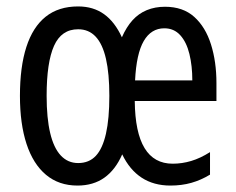

<svg xmlns="http://www.w3.org/2000/svg" viewBox="-20 -567 735 597"><path d="M493 -546Q549 -546 584 -514.5Q619 -483 636 -429Q653 -375 653 -309V-253H399Q400 -155 429.5 -106.5Q459 -58 517 -58Q546 -58 574.5 -66.5Q603 -75 633 -94V-24Q605 -7 575 1.5Q545 10 510 10Q458 10 420.5 -14.5Q383 -39 360 -87Q339 -39 304.5 -14.5Q270 10 221 10Q163 10 123 -23.5Q83 -57 62.5 -119.5Q42 -182 42 -269Q42 -359 62 -421Q82 -483 122 -515Q162 -547 223 -547Q270 -547 303.5 -523Q337 -499 359 -451Q373 -483 392 -504Q411 -525 436.5 -535.5Q462 -546 493 -546ZM223 -476Q171 -476 148 -424.5Q125 -373 125 -269Q125 -200 136 -153.5Q147 -107 169 -83.5Q191 -60 223 -60Q257 -60 278 -82.5Q299 -105 309.5 -151.5Q320 -198 320 -269Q320 -338 309.5 -384Q299 -430 277.5 -453Q256 -476 223 -476ZM491 -479Q450 -479 427 -439.5Q404 -400 400 -317H578Q578 -362 569 -399Q560 -436 540.5 -457.5Q521 -479 491 -479Z"/></svg>

Font: Noto Sans Thai ExtraCondensed
Style: Regular
Weight: 400
Width: 2
Designer: Monotype Design Team
Foundry: Monotype Imaging Inc.
Version: Version 2.002